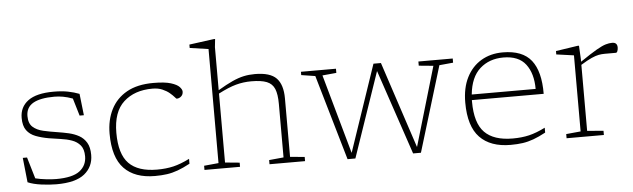

<svg xmlns="http://www.w3.org/2000/svg" viewBox="-48 -916 3626 1100"><g transform="rotate(-5 1765.5 -366.0)"><path d="M267 -522Q314 -522 349.2 -515Q384.5 -508 414 -496.5L428 -372.5H403.5L373.5 -473Q343.5 -484 318.2 -488.5Q293 -493 269 -493Q187.5 -493 146.5 -469.5Q105.5 -446 105.5 -395.5Q105.5 -353.5 128.2 -333Q151 -312.5 188.2 -304Q225.5 -295.5 268.5 -289Q301 -284 333 -276.8Q365 -269.5 391.5 -254.8Q418 -240 434 -213.2Q450 -186.5 450 -142.5Q450 -74.5 399 -33.2Q348 8 237.5 8Q198 8 151 1.8Q104 -4.5 73 -18L58 -159.5H82.5L119 -36.5Q147.5 -29.5 181 -25.8Q214.5 -22 238.5 -22Q332.5 -22 373.5 -53.2Q414.5 -84.5 414.5 -137.5Q414.5 -178.5 396 -200.8Q377.5 -223 347.8 -233.5Q318 -244 283.5 -248.5Q249 -253 217 -258.5Q174.5 -266 141.8 -278.5Q109 -291 90.2 -316.5Q71.5 -342 71.5 -388Q71.5 -450.5 119.5 -486.2Q167.5 -522 267 -522Z M840 -522Q905.5 -522 940.8 -511Q976 -500 989.8 -485Q1003.5 -470 1003.5 -458Q1003.5 -441 992 -430.8Q980.5 -420.5 966 -420.5Q964 -420.5 955 -431Q946 -441.5 929.8 -455.2Q913.5 -469 889.2 -479.5Q865 -490 832 -490Q729.5 -490 667 -433.2Q604.5 -376.5 604.5 -255.5Q604.5 -133 657.2 -79.2Q710 -25.5 819 -25.5Q871 -25.5 913.2 -35.5Q955.5 -45.5 1006.5 -71V-43Q967.5 -22 936 -10.5Q904.5 1 873.5 5.5Q842.5 10 804 10Q688 10 626.8 -53.8Q565.5 -117.5 565.5 -254Q565.5 -332.5 596 -393Q626.5 -453.5 687.2 -487.8Q748 -522 840 -522Z M1293.5 0H1089V-24L1172.5 -32V-688L1065.5 -703.5V-723L1206.5 -742H1215L1210 -695.5V-448Q1259 -477 1294.2 -493Q1329.5 -509 1359.8 -515.5Q1390 -522 1424 -522Q1512 -522 1548 -484.5Q1584 -447 1584 -368.5V-32L1667.5 -24V0H1463V-24L1546.5 -32V-340Q1546.5 -395 1533.8 -426Q1521 -457 1489.2 -469.8Q1457.5 -482.5 1400 -482.5Q1354.5 -482.5 1311.5 -470.8Q1268.5 -459 1210 -428.5V-32L1293.5 -24Z M2447.5 -480 2364 -488V-512H2561.5V-488L2482 -480.5L2333 10H2288L2123.5 -477.5H2123L1956 10H1911L1768.5 -480.5L1688.5 -493V-512H1890V-488L1809.5 -480.5L1937.5 -24L2106.5 -522H2149.5L2313.5 -24.5Z M2849.5 -522Q2963 -522 3013.5 -458Q3064 -394 3063 -265H2650Q2650 -260.5 2650 -255.5Q2650 -133 2702.8 -79.2Q2755.5 -25.5 2864.5 -25.5Q2916.5 -25.5 2958.8 -35.5Q3001 -45.5 3052 -71V-43Q3013 -22 2981.5 -10.5Q2950 1 2919 5.5Q2888 10 2849.5 10Q2733.5 10 2672.2 -53.8Q2611 -117.5 2611 -254Q2611 -338 2641.2 -398Q2671.5 -458 2725.2 -490Q2779 -522 2849.5 -522ZM2850.5 -492.5Q2769.5 -492.5 2715.8 -444.5Q2662 -396.5 2652 -297H3019.5Q3019.5 -386 2979 -439.2Q2938.5 -492.5 2850.5 -492.5Z M3292.5 -444V-429.5Q3354 -471.5 3388 -491Q3422 -510.5 3441.8 -516.2Q3461.5 -522 3479 -522Q3508.5 -522 3508.5 -492.5Q3508.5 -482 3505 -472.5Q3501.5 -463 3495.5 -463H3430.5Q3413.5 -463 3396.2 -459.8Q3379 -456.5 3354.8 -445.8Q3330.5 -435 3292.5 -411.5V-32L3386 -24V0H3171.5V-24L3255 -32V-469.5L3154.5 -483.5V-503L3280 -522H3288.5Z"/></g></svg>

Font: Newsreader 6pt ExtraLight
Style: Regular
Weight: 275
Designer: Hugues Gentile
Foundry: Production Type
Version: Version 1.003; ttfautohint (v1.8.3)